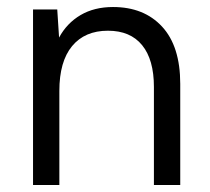

<svg xmlns="http://www.w3.org/2000/svg" viewBox="-20 -527 597 547"><path d="M74.1 -500H143.1L148.3 -420Q170.5 -461.1 209.6 -484.1Q248.6 -507 302 -507Q390.2 -507 441.8 -451.1Q493.5 -395.2 493.5 -288V0H418.5V-279.3Q418.5 -357.1 384.9 -398.3Q351.4 -439.5 287.5 -439.5Q221.7 -439.5 185.4 -395.7Q149.1 -351.8 149.1 -267.9V0H74.1Z"/></svg>

Font: AF Albert Sans Medium
Style: Regular
Weight: 500
Designer: Andreas Rasmussen
Foundry: a.Foundry
Version: Version 1.300;Glyphs 3.2 (3231)